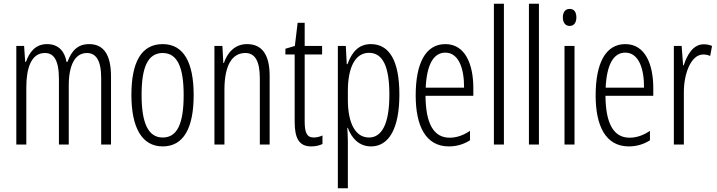

<svg xmlns="http://www.w3.org/2000/svg" viewBox="-20 -780 3871 1036"><path d="M461 -542C399 -542 366 -506 344 -446H339C330 -499 299 -542 234 -542C170 -542 138 -497 120 -446H116L110 -532H68V0H122V-309C122 -409 147 -494 222 -494C268 -494 298 -460 298 -352V0H351V-319C351 -429 385 -494 449 -494C496 -494 526 -457 526 -359V0H579V-367C579 -487 538 -542 461 -542Z M1025 -267C1025 -443 971 -542 858 -542C743 -542 689 -445 689 -268C689 -91 746 10 858 10C971 10 1025 -90 1025 -267ZM744 -268C744 -416 777 -494 858 -494C939 -494 971 -413 971 -267C971 -112 936 -38 858 -38C779 -38 744 -117 744 -268Z M1313 -542C1247 -542 1207 -496 1188 -440H1185L1180 -532H1137V0H1191V-295C1191 -431 1234 -494 1304 -494C1355 -494 1382 -452 1382 -357V0H1435V-370C1435 -488 1392 -542 1313 -542Z M1673 -38C1634 -38 1624 -67 1624 -126V-486H1718V-532H1624V-657H1586L1571 -532L1520 -517V-486H1570V-123C1570 -35 1593 10 1659 10C1684 10 1703 5 1720 -3V-49C1707 -43 1690 -38 1673 -38Z M1981 -542C1914 -542 1878 -497 1855 -434H1851L1846 -532H1803V236H1857V-19C1857 -45 1855 -70 1854 -90H1857C1876 -37 1916 10 1982 10C2077 10 2135 -84 2135 -270C2135 -452 2081 -542 1981 -542ZM1971 -495C2048 -495 2081 -416 2081 -269C2081 -103 2036 -38 1971 -38C1900 -38 1857 -111 1857 -242V-289C1857 -417 1897 -495 1971 -495Z M2383 -542C2276 -542 2223 -438 2223 -265C2223 -102 2276 10 2402 10C2445 10 2483 -2 2516 -23V-74C2479 -49 2443 -37 2406 -37C2319 -37 2277 -115 2276 -263H2534V-305C2534 -432 2491 -542 2383 -542ZM2383 -496C2455 -496 2485 -410 2484 -307H2277C2283 -435 2321 -496 2383 -496Z M2699 0V-760H2645V0Z M2888 0V-760H2834V0Z M3054 -732C3029 -732 3017 -713 3017 -686C3017 -659 3030 -640 3054 -640C3077 -640 3090 -658 3090 -686C3090 -713 3079 -732 3054 -732ZM3080 -532H3026V0H3080Z M3354 -542C3247 -542 3194 -438 3194 -265C3194 -102 3247 10 3373 10C3416 10 3454 -2 3487 -23V-74C3450 -49 3414 -37 3377 -37C3290 -37 3248 -115 3247 -263H3505V-305C3505 -432 3462 -542 3354 -542ZM3354 -496C3426 -496 3456 -410 3455 -307H3248C3254 -435 3292 -496 3354 -496Z M3777 -541C3720 -541 3688 -485 3669 -427H3666L3658 -532H3616V0H3670V-279C3669 -383 3709 -486 3774 -486C3788 -486 3802 -483 3812 -478L3822 -532C3807 -539 3791 -541 3777 -541Z"/></svg>

Font: Noto Sans Myanmar UI ExtraCondensed Light
Style: Regular
Weight: 300
Width: 2
Designer: Monotype Design Team
Foundry: Monotype Imaging Inc.
Version: Version 2.103